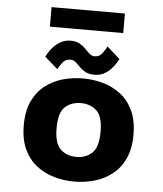

<svg xmlns="http://www.w3.org/2000/svg" viewBox="-58 -908 826 970"><g transform="rotate(5 355.0 -423.0)"><path d="M354.5 11Q301.5 11 251.8 -3.2Q202 -17.5 162.2 -48.5Q122.5 -79.5 99.2 -129.5Q76 -179.5 76 -251Q76 -322.5 99.2 -372.2Q122.5 -422 162 -452.8Q201.5 -483.5 251.2 -497.8Q301 -512 354.5 -512Q407 -512 456.8 -497.8Q506.5 -483.5 546.2 -452.8Q586 -422 609.2 -372Q632.5 -322 632.5 -251Q632.5 -179.5 609.2 -129.5Q586 -79.5 546.2 -48.5Q506.5 -17.5 456.8 -3.2Q407 11 354.5 11ZM354.5 -114Q402 -114 433.8 -143.2Q465.5 -172.5 465.5 -251Q465.5 -329.5 433.8 -358.2Q402 -387 354.5 -387Q306 -387 274.2 -358.2Q242.5 -329.5 242.5 -251Q242.5 -172 274.5 -143Q306.5 -114 354.5 -114ZM409.5 -535.5Q381.5 -535.5 363.5 -545.2Q345.5 -555 332.8 -568.2Q320 -581.5 308.5 -591.2Q297 -601 282 -601Q258.5 -601 243.2 -582.8Q228 -564.5 220.5 -547L154.5 -604.5Q156 -609.5 164.8 -624.2Q173.5 -639 188.8 -655.8Q204 -672.5 225.8 -684.5Q247.5 -696.5 275 -696.5Q303 -696.5 321 -686.2Q339 -676 351.8 -662.5Q364.5 -649 376 -638.8Q387.5 -628.5 402.5 -628.5Q425.5 -628.5 440.2 -647.2Q455 -666 462.5 -684L528.5 -625.5Q526 -620.5 517.5 -606.2Q509 -592 494.2 -575.5Q479.5 -559 458.2 -547.2Q437 -535.5 409.5 -535.5ZM164 -857H536V-758H164Z"/></g></svg>

Font: League Mono
Style: Bold
Weight: 700
Width: 6
Designer: Tyler Finck
Foundry: The League of Moveable Type / Tyler Finck
Version: Version 2.300;RELEASE